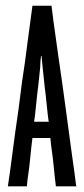

<svg xmlns="http://www.w3.org/2000/svg" viewBox="-20 -659 298 679"><path d="M152.3 -228.5Q152.3 -228.5 127 -228.5Q100.6 -228.5 100.6 -228.5Q100.6 -228.5 103.5 -249Q105.5 -268.6 108.4 -294.9Q111.3 -326.2 115.2 -354.5Q118.2 -382.8 118.2 -382.8Q118.2 -382.8 118.2 -382.8Q118.2 -382.8 118.2 -382.8Q119.1 -391.6 120.1 -401.4Q121.1 -410.2 122.1 -419.9Q123 -428.7 123 -439.5Q124 -450.2 125 -460.9Q125 -460.9 126 -460.9Q127 -460.9 127 -460.9Q127 -460.9 127 -460.9Q127 -460.9 127 -460.9Q127.9 -450.2 128.9 -439.5Q129.9 -428.7 130.9 -419.9Q131.8 -410.2 132.8 -401.4Q133.8 -391.6 134.8 -382.8Q134.8 -382.8 137.7 -354.5Q141.6 -326.2 144.5 -294.9Q147.5 -268.6 149.4 -249Q152.3 -228.5 152.3 -228.5ZM250 0Q250 0 248 -11.7Q247.1 -22.5 244.1 -43Q239.3 -80.1 230.5 -140.6Q221.7 -202.1 212.9 -271.5Q206.1 -317.4 200.2 -364.3Q193.4 -410.2 187.5 -452.1Q176.8 -531.2 168.9 -585Q162.1 -638.7 162.1 -638.7Q162.1 -638.7 128.9 -638.7Q94.7 -638.7 94.7 -638.7Q94.7 -638.7 89.8 -601.6Q85 -565.4 77.1 -506.8Q73.2 -475.6 68.4 -440.4Q63.5 -404.3 57.6 -367.2Q51.8 -321.3 45.9 -275.4Q39.1 -228.5 33.2 -186.5Q22.5 -107.4 15.6 -53.7Q7.8 0 7.8 0Q7.8 0 41 0Q75.2 0 75.2 0Q75.2 0 77.1 -21.5Q80.1 -43.9 84 -72.3Q87.9 -107.4 90.8 -138.7Q94.7 -170.9 94.7 -170.9Q94.7 -170.9 127 -170.9Q158.2 -170.9 158.2 -170.9Q158.2 -170.9 160.2 -149.4Q163.1 -127 167 -98.6Q170.9 -63.5 173.8 -32.2Q177.7 0 177.7 0Q177.7 0 213.9 0Q250 0 250 0Z"/></svg>

Font: AgendaMediumCondGoodkids
Style: AgendaMediumCondGoodkids
Weight: 500
Designer: ""
Version: ""